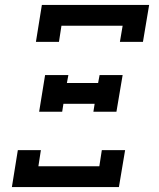

<svg xmlns="http://www.w3.org/2000/svg" viewBox="-20 -755 640 775"><path d="M464 -586 475 -651H228L218 -586H125L149 -735H582L557 -586ZM138 -304 162 -452H256L250 -420H376L382 -452H475L450 -304H357L362 -336H236L231 -304ZM28 0 52 -149H145L135 -84H381L391 -149H485L460 0Z"/></svg>

Font: Iosevka Curly Slab MdEx
Style: Italic
Weight: 500
Width: 7
Italic angle: -9°
Monospace: yes
Designer: Belleve Invis
Foundry: Belleve Invis
Version: Version 11.0.0; ttfautohint (v1.8.3)